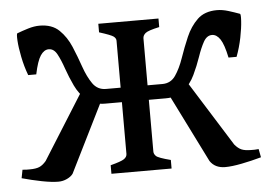

<svg xmlns="http://www.w3.org/2000/svg" viewBox="-41 -517 814 579"><g transform="rotate(-5 366.0 -227.0)"><path d="M406.7 -55.7Q406.7 -48.3 413.1 -42Q419.4 -35.6 457 -25.9V0H274.9V-25.9Q307.1 -34.2 316.2 -40.5Q325.2 -46.9 325.2 -55.7V-398.4Q325.2 -405.8 317.9 -411.4Q310.5 -417 274.9 -428.2V-454.1H457V-428.2Q422.9 -420.9 414.8 -414.1Q406.7 -407.2 406.7 -398.4ZM657.2 -318.4Q648.9 -358.4 638.2 -374.5Q627.4 -390.6 613.3 -390.6Q597.7 -390.6 587.6 -372.6Q577.6 -354.5 568.6 -328.1Q559.6 -301.8 546.9 -275.1Q534.2 -248.5 513.2 -230.5Q492.2 -212.4 458 -212.4H387.2L388.2 -256.3H451.7Q477.1 -256.3 491.5 -277.3Q505.9 -298.3 516.6 -329.3Q527.3 -360.4 540.5 -391.1Q553.7 -421.9 575.4 -442.9Q597.2 -463.9 634.8 -463.9Q650.9 -463.9 669.2 -458.3Q687.5 -452.6 703.1 -446.8Q706.1 -445.8 704.8 -425Q703.6 -404.3 697.8 -375Q691.9 -345.7 681.6 -318.4ZM618.7 9.8Q587.9 9.8 572.8 -12.7L467.3 -224.6L528.3 -252.4L651.4 -55.7Q661.6 -43.5 672.1 -39.1Q682.6 -34.7 701.2 -34.7Q706.1 -34.7 711.7 -34.7Q717.3 -34.7 723.6 -35.6L728.5 -10.3Q698.7 -2 668.7 3.9Q638.7 9.8 618.7 9.8ZM50.8 -318.4Q40.5 -345.7 34.7 -375Q28.8 -404.3 27.6 -425Q26.4 -445.8 29.3 -446.8Q44.4 -452.6 63 -458.3Q81.5 -463.9 97.7 -463.9Q135.3 -463.9 157 -442.9Q178.7 -421.9 191.7 -391.1Q204.6 -360.4 215.3 -329.3Q226.1 -298.3 240.7 -277.3Q255.4 -256.3 280.8 -256.3H344.2L345.2 -212.4H274.4Q239.7 -212.4 218.8 -230.5Q197.8 -248.5 185.1 -275.1Q172.4 -301.8 163.3 -328.1Q154.3 -354.5 144.5 -372.6Q134.8 -390.6 119.1 -390.6Q105 -390.6 94.2 -374.5Q83.5 -358.4 75.2 -318.4ZM8.8 -35.6Q15.1 -34.7 20.5 -34.7Q25.9 -34.7 30.8 -34.7Q49.3 -34.7 59.8 -39.1Q70.3 -43.5 80.6 -55.7L204.1 -252.4L264.6 -224.6L158.2 -10.3Q152.3 -2 139.9 3.9Q127.4 9.8 113.8 9.8Q93.8 9.8 63.7 3.9Q33.7 -2 3.9 -10.3Z"/></g></svg>

Font: Gentium Book Plus
Style: Regular
Weight: 400
Designer: Victor Gaultney, Annie Olsen, Iska Routamaa, Becca Hirsbrunner
Foundry: SIL International
Version: Version 6.101